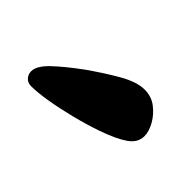

<svg xmlns="http://www.w3.org/2000/svg" viewBox="-38 -923 399 399"><g transform="rotate(45 161.0 -724.0)"><path d="M30 -665Q30 -681 51 -701Q72 -721 106 -746Q140 -770 170.5 -787.5Q201 -805 224 -805Q244 -805 259 -793.5Q274 -782 283 -766Q292 -750 292 -736Q292 -717 273.5 -704Q255 -691 218 -678Q189 -668 157 -660Q125 -652 97.5 -647.5Q70 -643 52 -643Q42 -643 36 -649.5Q30 -656 30 -665Z"/></g></svg>

Font: DynaPuff
Style: Regular
Weight: 400
Designer: Toshi Omagari, Jennifer Daniel
Foundry: Google Fonts
Version: Version 2.000